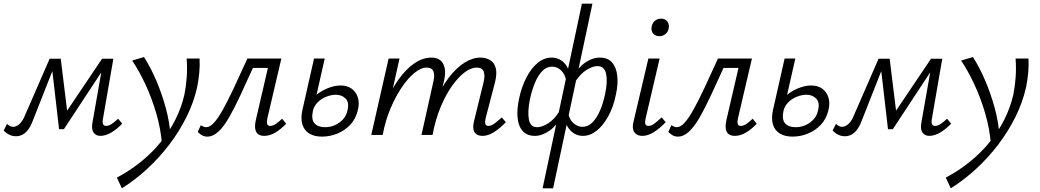

<svg xmlns="http://www.w3.org/2000/svg" viewBox="-38 -731 5633 1040"><path d="M505 5Q482 5 469 -13Q456 -31 463 -68L518 -381L546 -393L308 -31H282L242 -376L259 -413H291L329 -104H307L515 -413H576L520 -89Q516 -70 520 -59.5Q524 -49 537 -49Q552 -49 568.5 -60.5Q585 -72 602 -88L624 -61Q595 -31 564.5 -13Q534 5 505 5ZM49 7Q29 7 12 -1.5Q-5 -10 -18 -24L0 -60Q7 -53 16 -48.5Q25 -44 33 -44Q48 -44 64 -56.5Q80 -69 92 -94L231 -413H272L138 -73Q127 -45 113.5 -27.5Q100 -10 83.5 -1.5Q67 7 49 7Z M622 289 595 231Q665 194 725 145.5Q785 97 832.5 39Q880 -19 912.5 -84Q945 -149 961 -219Q970 -265 973.5 -314Q977 -363 973 -414H1043Q1045 -376 1041.5 -337.5Q1038 -299 1030 -259Q1012 -178 973 -99Q934 -20 879.5 51.5Q825 123 759.5 183.5Q694 244 622 289ZM840 56Q833 -34 808 -118.5Q783 -203 749 -275.5Q715 -348 678 -403L742 -422Q777 -368 807.5 -297Q838 -226 859.5 -148Q881 -70 886 8Z M1085 9Q1068 9 1054 0.5Q1040 -8 1033 -17L1050 -53Q1057 -48 1064.5 -45Q1072 -42 1079 -42Q1099 -42 1121 -66Q1143 -90 1169.5 -137.5Q1196 -185 1228.5 -254Q1261 -323 1302 -414H1451L1440 -363H1332Q1295 -281 1263 -212.5Q1231 -144 1202.5 -94.5Q1174 -45 1145 -18Q1116 9 1085 9ZM1393 5Q1375 5 1362 -3Q1349 -11 1345 -30.5Q1341 -50 1348 -82L1425 -414H1486L1410 -89Q1406 -71 1409 -60Q1412 -49 1425 -49Q1441 -49 1457 -60.5Q1473 -72 1490 -88L1512 -61Q1484 -31 1453.5 -13Q1423 5 1393 5Z M1706 9Q1665 9 1637.5 -7.5Q1610 -24 1600 -56.5Q1590 -89 1600 -135L1663 -414H1721L1657 -131Q1647 -84 1665.5 -63Q1684 -42 1722 -42Q1751 -42 1776 -53Q1801 -64 1819.5 -84Q1838 -104 1844 -133Q1855 -176 1834 -197Q1813 -218 1780 -218Q1764 -218 1744.5 -212.5Q1725 -207 1707 -196Q1689 -185 1675.5 -168.5Q1662 -152 1657 -131H1619Q1629 -165 1650 -190.5Q1671 -216 1698 -233Q1725 -250 1753.5 -259Q1782 -268 1807 -268Q1843 -268 1867 -250.5Q1891 -233 1900.5 -202.5Q1910 -172 1900 -133Q1889 -87 1859.5 -55.5Q1830 -24 1789.5 -7.5Q1749 9 1706 9Z M2576 5Q2557 5 2544 -3Q2531 -11 2527 -28.5Q2523 -46 2529 -72L2581 -284Q2590 -319 2582.5 -342Q2575 -365 2543 -365Q2513 -365 2478 -338.5Q2443 -312 2409 -263.5Q2375 -215 2347.5 -148Q2320 -81 2305 0H2261Q2284 -101 2318 -179Q2352 -257 2393 -310.5Q2434 -364 2478 -391.5Q2522 -419 2564 -419Q2595 -419 2617.5 -405Q2640 -391 2647.5 -361.5Q2655 -332 2643 -284L2592 -89Q2588 -71 2591 -60Q2594 -49 2608 -49Q2623 -49 2640 -61.5Q2657 -74 2680 -95L2702 -69Q2668 -34 2636.5 -14.5Q2605 5 2576 5ZM1973 0 2067 -414H2126L2034 0ZM1995 0Q2015 -90 2047.5 -166.5Q2080 -243 2120.5 -300Q2161 -357 2206.5 -388Q2252 -419 2299 -419Q2346 -419 2363.5 -383.5Q2381 -348 2366 -289L2296 0H2245L2309 -287Q2318 -322 2310 -343.5Q2302 -365 2272 -365Q2243 -365 2208 -337Q2173 -309 2139 -259Q2105 -209 2077 -143Q2049 -77 2035 0Z M2901 289 3114 -711H3171L2958 289ZM2859 5Q2817 5 2793.5 -21Q2770 -47 2765.5 -93Q2761 -139 2774 -198Q2787 -260 2813 -310.5Q2839 -361 2874 -390Q2909 -419 2950 -419Q2990 -419 3018 -390.5Q3046 -362 3049 -312L3029 -293Q3023 -329 3001.5 -349.5Q2980 -370 2952 -370Q2922 -370 2899 -346Q2876 -322 2859.5 -282Q2843 -242 2832 -192Q2819 -124 2827 -83Q2835 -42 2872 -42Q2897 -42 2930.5 -62.5Q2964 -83 2992 -128L3012 -109Q2977 -50 2937.5 -22.5Q2898 5 2859 5ZM3120 5Q3080 5 3052 -24Q3024 -53 3019 -103L3040 -120Q3045 -85 3067.5 -64.5Q3090 -44 3117 -44Q3147 -44 3171 -68Q3195 -92 3212.5 -133Q3230 -174 3240 -224Q3254 -289 3245 -331Q3236 -373 3198 -373Q3173 -373 3139.5 -352.5Q3106 -332 3077 -287L3057 -305Q3093 -365 3132 -392Q3171 -419 3211 -419Q3254 -419 3277 -393Q3300 -367 3305.5 -321.5Q3311 -276 3298 -218Q3285 -153 3257.5 -102.5Q3230 -52 3194.5 -23.5Q3159 5 3120 5Z M3442 5Q3423 5 3409.5 -3.5Q3396 -12 3391.5 -29.5Q3387 -47 3394 -74L3474 -414H3535L3459 -89Q3455 -71 3457.5 -60Q3460 -49 3475 -49Q3490 -49 3506.5 -61.5Q3523 -74 3546 -95L3568 -69Q3534 -34 3502.5 -14.5Q3471 5 3442 5ZM3534 -535Q3519 -535 3508.5 -542Q3498 -549 3493.5 -561Q3489 -573 3492 -587Q3495 -606 3509 -618Q3523 -630 3543 -630Q3558 -630 3568 -623Q3578 -616 3582.5 -604Q3587 -592 3584 -577Q3581 -559 3567 -547Q3553 -535 3534 -535Z M3634 9Q3617 9 3603 0.5Q3589 -8 3582 -17L3599 -53Q3606 -48 3613.5 -45Q3621 -42 3628 -42Q3648 -42 3670 -66Q3692 -90 3718.5 -137.5Q3745 -185 3777.5 -254Q3810 -323 3851 -414H4000L3989 -363H3881Q3844 -281 3812 -212.5Q3780 -144 3751.5 -94.5Q3723 -45 3694 -18Q3665 9 3634 9ZM3942 5Q3924 5 3911 -3Q3898 -11 3894 -30.5Q3890 -50 3897 -82L3974 -414H4035L3959 -89Q3955 -71 3958 -60Q3961 -49 3974 -49Q3990 -49 4006 -60.5Q4022 -72 4039 -88L4061 -61Q4033 -31 4002.5 -13Q3972 5 3942 5Z M4255 9Q4214 9 4186.5 -7.5Q4159 -24 4149 -56.5Q4139 -89 4149 -135L4212 -414H4270L4206 -131Q4196 -84 4214.5 -63Q4233 -42 4271 -42Q4300 -42 4325 -53Q4350 -64 4368.5 -84Q4387 -104 4393 -133Q4404 -176 4383 -197Q4362 -218 4329 -218Q4313 -218 4293.5 -212.5Q4274 -207 4256 -196Q4238 -185 4224.5 -168.5Q4211 -152 4206 -131H4168Q4178 -165 4199 -190.5Q4220 -216 4247 -233Q4274 -250 4302.5 -259Q4331 -268 4356 -268Q4392 -268 4416 -250.5Q4440 -233 4449.5 -202.5Q4459 -172 4449 -133Q4438 -87 4408.5 -55.5Q4379 -24 4338.5 -7.5Q4298 9 4255 9Z M4995 5Q4972 5 4959 -13Q4946 -31 4953 -68L5008 -381L5036 -393L4798 -31H4772L4732 -376L4749 -413H4781L4819 -104H4797L5005 -413H5066L5010 -89Q5006 -70 5010 -59.5Q5014 -49 5027 -49Q5042 -49 5058.5 -60.5Q5075 -72 5092 -88L5114 -61Q5085 -31 5054.5 -13Q5024 5 4995 5ZM4539 7Q4519 7 4502 -1.5Q4485 -10 4472 -24L4490 -60Q4497 -53 4506 -48.5Q4515 -44 4523 -44Q4538 -44 4554 -56.5Q4570 -69 4582 -94L4721 -413H4762L4628 -73Q4617 -45 4603.5 -27.5Q4590 -10 4573.5 -1.5Q4557 7 4539 7Z M5112 289 5085 231Q5155 194 5215 145.5Q5275 97 5322.5 39Q5370 -19 5402.5 -84Q5435 -149 5451 -219Q5460 -265 5463.5 -314Q5467 -363 5463 -414H5533Q5535 -376 5531.5 -337.5Q5528 -299 5520 -259Q5502 -178 5463 -99Q5424 -20 5369.5 51.5Q5315 123 5249.5 183.5Q5184 244 5112 289ZM5330 56Q5323 -34 5298 -118.5Q5273 -203 5239 -275.5Q5205 -348 5168 -403L5232 -422Q5267 -368 5297.5 -297Q5328 -226 5349.5 -148Q5371 -70 5376 8Z"/></svg>

Font: Ysabeau Infant
Style: Italic
Weight: 400
Italic angle: -12°
Designer: Christian Thalmann (Catharsis Fonts)
Version: Version 2.001;gftools[0.9.30]; featfreeze: ss01,ss02,lnum